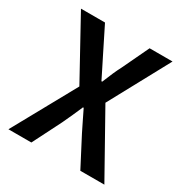

<svg xmlns="http://www.w3.org/2000/svg" viewBox="-155 -773 850 892"><g transform="rotate(30 270.5 -327.0)"><path d="M13.2 0 199.2 -336.9 24.9 -653.8H153.8L226.1 -508.8Q234.9 -492.7 251 -459.2Q267.1 -425.8 275.9 -409.2H279.8Q306.6 -476.1 324.2 -508.8L393.1 -653.8H516.1L341.8 -332L527.8 0H398.9L318.8 -153.8Q311 -169.9 293.5 -205.1Q275.9 -240.2 266.1 -261.2H262.2Q240.2 -209.5 213.9 -153.8L136.2 0Z"/></g></svg>

Font: SourceSansPro-Semibold
Style: Regular
Weight: 600
Designer: Paul D. Hunt
Foundry: Adobe Systems Incorporated
Version: Version 2.020;PS 2.0;hotconv 1.0.86;makeotf.lib2.5.63406